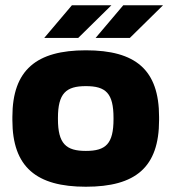

<svg xmlns="http://www.w3.org/2000/svg" viewBox="-20 -700 651 729"><path d="M27 -256V-244C27 -65 119 9 306 9C495 9 584 -65 584 -244V-256C584 -435 495 -509 306 -509C119 -509 27 -435 27 -256ZM148 -556H277L403 -680H253ZM200 -248V-252C200 -346 231 -373 306 -373C382 -373 411 -346 411 -252V-248C411 -154 382 -127 306 -127C231 -127 200 -154 200 -248ZM343 -556H473L599 -680H448Z"/></svg>

Font: LT Wave Black
Style: Regular
Weight: 900
Designer: Daniel Lyons
Version: Version 2.5 (Glyphs App)